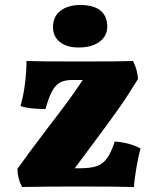

<svg xmlns="http://www.w3.org/2000/svg" viewBox="-20 -746 632 768"><path d="M542 -152Q534 -124 525.5 -74.5Q517 -25 516 2Q444 0 275 0Q183 0 69 2Q61 -10 55.5 -30Q50 -50 50 -71Q85 -121 173 -237Q208 -282 244 -330.5Q280 -379 311 -426H268Q239 -426 220.5 -416Q202 -406 188.5 -381.5Q175 -357 162 -310Q93 -310 62 -322Q74 -363 80 -412.5Q86 -462 86 -502Q133 -500 304 -500Q456 -500 512 -502Q530 -467 532 -430Q489 -360 451.5 -307Q414 -254 343 -159L279 -73H302Q343 -73 368 -82Q393 -91 409 -114Q425 -137 439 -180Q501 -175 542 -152ZM192 -637Q192 -680 222 -703Q252 -726 301 -726Q354 -726 381.5 -704Q409 -682 409 -639Q409 -602 378 -579Q347 -556 294 -556Q247 -556 219.5 -578Q192 -600 192 -637Z"/></svg>

Font: Vollkorn SC Black
Style: Regular
Weight: 900
Designer: Friedrich Althausen
Foundry: Friedrich Althausen
Version: Version 4.015